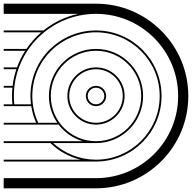

<svg xmlns="http://www.w3.org/2000/svg" viewBox="-20 -1020 1040 1040"><path d="M745 -500C745 -364.8 635.2 -255 500 -255H499.9C364.7 -255 255 -364.8 255 -500C255 -635.2 364.8 -745 500 -745C635.2 -745 745 -635.2 745 -500ZM645 -500C645 -420 580 -355 500 -355C420 -355 355 -420 355 -500C355 -580 420 -645 500 -645C580 -645 645 -580 645 -500ZM655 -500C655 -585.6 585.6 -655 500 -655C414.4 -655 345 -585.6 345 -500C345 -414.4 414.4 -345 500 -345C585.6 -345 655 -414.4 655 -500ZM545 -500C545 -475.2 524.8 -455 500 -455C475.2 -455 455 -475.2 455 -500C455 -524.8 475.2 -545 500 -545C524.8 -545 545 -524.8 545 -500ZM555 -500C555 -530.4 530.4 -555 500 -555C469.6 -555 445 -530.4 445 -500C445 -469.6 469.6 -445 500 -445C530.4 -445 555 -469.6 555 -500ZM845 -500C845 -309.6 690.4 -155 500 -155C412 -155 329.8 -188.7 267.7 -245H500C640.8 -245 755 -359.2 755 -500C755 -640.8 640.8 -755 500 -755C359.2 -755 245 -640.8 245 -500C245 -446.1 261.7 -396.2 290.3 -355H186.9C166.4 -399.1 155 -448.2 155 -500C155 -695.4 313.5 -845 500 -845C690.4 -845 845 -690.4 845 -500ZM1000 -500C1000 -776 776 -1000 500 -1000H0V-945H404.7C334.2 -930 269.8 -898.6 215.5 -855H0V-845H203.4C172.9 -818.7 145.9 -788.4 123.2 -755H0V-745H116.6C98.6 -716.9 83.6 -686.8 72.1 -655H0V-645H68.6C58.9 -616.2 52 -586.1 48.3 -555H0V-545H47.2C45.7 -530.2 45 -515.2 45 -500C45 -484.8 45.8 -469.6 47.4 -455H0V-445H149.2C154.2 -413.4 163.2 -383.2 175.9 -355H0V-345H297.5C330.3 -302.3 376.1 -270.3 429.1 -255H0V-245H253.1C298.2 -201.5 354.5 -170.1 416.5 -155H0V-145H500C696 -145 855 -304 855 -500C855 -696 696 -855 500 -855C308.1 -855 145 -701 145 -500C145 -484.8 146 -469.7 147.8 -455H57.4C55.8 -469.5 55 -484.8 55 -500C55 -745.6 254.4 -945 500 -945C745.6 -945 945 -745.6 945 -500C945 -254.4 745.6 -55 500 -55H0V0H500C776 0 1000 -224 1000 -500Z"/></svg>

Font: GlukFramesM7
Style: Medium
Weight: 500
Monospace: yes
Designer: gluk
Foundry: gluk
Version: Version 1.01